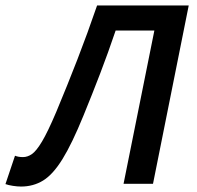

<svg xmlns="http://www.w3.org/2000/svg" viewBox="-66 -674 722 704"><path d="M11 10Q-2 10 -18.5 7.5Q-35 5 -46 1L-11 -103Q1 -98 18 -98Q35 -98 51 -109Q67 -120 88 -155Q109 -190 140 -263Q181 -361 218 -456.5Q255 -552 290 -654H626L495 0H387L500 -562H358Q331 -482 301.5 -405Q272 -328 240 -250Q198 -147 163 -90.5Q128 -34 92 -12Q56 10 11 10Z"/></svg>

Font: Source Sans 3 Semibold
Style: Italic
Weight: 600
Italic angle: -11°
Designer: Paul D. Hunt
Foundry: Adobe
Version: Version 3.052;hotconv 1.1.0;makeotfexe 2.6.0